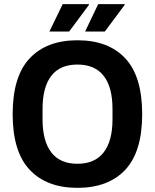

<svg xmlns="http://www.w3.org/2000/svg" viewBox="-20 -893 746 925"><path d="M390 -741 453 -873H580L581 -870L485 -741ZM218 -741 282 -873H408L409 -870L313 -741ZM353 12Q205 12 123 -75Q41 -162 41 -343Q41 -525 123 -612Q205 -699 353 -699Q502 -699 583.5 -612Q665 -525 665 -343Q665 -162 583.5 -75Q502 12 353 12ZM353 -104Q437 -104 479.5 -159Q522 -214 522 -318V-368Q522 -473 479.5 -527.5Q437 -582 353 -582Q269 -582 227 -527.5Q185 -473 185 -368V-318Q185 -214 227 -159Q269 -104 353 -104Z"/></svg>

Font: Archivo SemiCondensed
Style: Bold
Weight: 680
Width: 4
Designer: Hector Gatti
Foundry: Omnibus-Type
Version: Version 2.001; ttfautohint (v1.8.3)